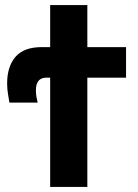

<svg xmlns="http://www.w3.org/2000/svg" viewBox="-20 -734 540 754"><path d="M177 0H323V-429H475V-549H323V-714H177V-549H144Q74 -549 41 -511Q8 -473 8 -406Q8 -384 12 -361Q16 -338 17 -331H128Q126 -339 123.5 -351.5Q121 -364 121 -379Q121 -429 162 -429H177Z"/></svg>

Font: Noto Sans Mono Condensed Extra
Style: Regular
Weight: 800
Width: 3
Designer: Monotype Design Team
Foundry: Monotype Imaging Inc.
Version: Version 1.900